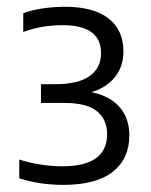

<svg xmlns="http://www.w3.org/2000/svg" viewBox="-20 -834 434 553"><path d="M162.5 -301.5Q94 -301.5 35.5 -320.5V-374.5Q66 -364.5 98.5 -359.8Q131 -355 160 -355Q288.5 -355 288.5 -448Q288.5 -490 259 -513.8Q229.5 -537.5 165.5 -537.5H98V-591.5H139.5Q205 -591.5 238 -614.8Q271 -638 271 -681Q271 -761.5 160.5 -761.5Q132 -761.5 103 -756.8Q74 -752 47 -742V-796Q71 -805 103.2 -809.8Q135.5 -814.5 167 -814.5Q249.5 -814.5 292.5 -781Q335.5 -747.5 335.5 -686Q335.5 -642.5 311 -612Q286.5 -581.5 243.5 -568.5Q296.5 -557.5 324.5 -525.5Q352.5 -493.5 352.5 -444Q352.5 -376.5 304.5 -339Q256.5 -301.5 162.5 -301.5Z"/></svg>

Font: Encode Sans
Style: Regular
Weight: 400
Designer: Multiple Designers
Foundry: Impallari Type
Version: Version 3.002; ttfautohint (v1.8.3) -l 8 -r 50 -G 200 -x 14 